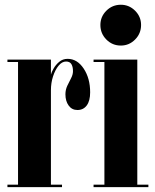

<svg xmlns="http://www.w3.org/2000/svg" viewBox="-20 -768 635 788"><path d="M10.5 0V-10H54V-513.5H10.5V-523.5H189V-462Q191 -471 199.8 -486.5Q208.5 -502 223 -514.2Q237.5 -526.5 257.5 -526.5Q297 -526.5 323.5 -486.5Q350 -446.5 350 -389Q350 -354 336 -335.2Q322 -316.5 298 -316.5Q275 -316.5 261.8 -334.8Q248.5 -353 248.5 -381Q248.5 -399.5 256.2 -416Q264 -432.5 271.8 -447.2Q279.5 -462 279.5 -476Q279.5 -494 273 -504.8Q266.5 -515.5 251 -515.5Q234.5 -515.5 220.5 -498.5Q206.5 -481.5 197.8 -454.8Q189 -428 189 -397.5V-10H234.5V0Z M476 -581Q441 -581 416.5 -605.8Q392 -630.5 392 -665.5Q392 -699.5 416.5 -724Q441 -748.5 476 -748.5Q510 -748.5 534.5 -724Q559 -699.5 559 -665.5Q559 -630.5 534.5 -605.8Q510 -581 476 -581ZM364 0V-10H408.5V-513.5H364V-523.5H543.5V-10H589V0Z"/></svg>

Font: Imbue 100pt ExtraBold
Style: Regular
Weight: 800
Designer: Tyler Finck
Foundry: Etcetera Type Company
Version: Version 1.102; ttfautohint (v1.8.3)